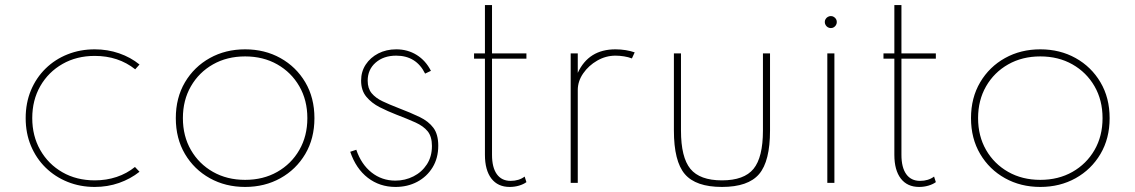

<svg xmlns="http://www.w3.org/2000/svg" viewBox="-20 -723 4488 759"><path d="M354.5 16Q297 16 247.2 -4Q197.5 -24 160.2 -60.5Q123 -97 102.2 -146.8Q81.5 -196.5 81.5 -256Q81.5 -316 102.2 -365.8Q123 -415.5 160.2 -452Q197.5 -488.5 247.2 -508.2Q297 -528 354.5 -528Q405.5 -528 451 -512.2Q496.5 -496.5 531.5 -468L514.5 -449Q448 -502 354.5 -502Q283 -502 227.2 -470.2Q171.5 -438.5 139.5 -383Q107.5 -327.5 107.5 -256Q107.5 -185.5 139.2 -129.8Q171 -74 226.8 -42Q282.5 -10 355 -10Q400.5 -10 441 -23.5Q481.5 -37 513.5 -63L531.5 -44Q495.5 -15.5 450.5 0.2Q405.5 16 354.5 16Z M949 16Q871.5 16 809.5 -18.5Q747.5 -53 711.2 -114.2Q675 -175.5 675 -256Q675 -336.5 711.2 -397.8Q747.5 -459 809.5 -493.5Q871.5 -528 949 -528Q1026.5 -528 1088.5 -493.5Q1150.5 -459 1186.8 -397.8Q1223 -336.5 1223 -256Q1223 -175.5 1186.8 -114.2Q1150.5 -53 1088.5 -18.5Q1026.5 16 949 16ZM949 -12Q1020.5 -12 1076 -43.5Q1131.5 -75 1163.2 -130Q1195 -185 1195 -256Q1195 -327 1163.2 -382Q1131.5 -437 1076 -468.5Q1020.5 -500 949 -500Q877.5 -500 822 -468.5Q766.5 -437 734.8 -382Q703 -327 703 -256Q703 -185 734.8 -130Q766.5 -75 822 -43.5Q877.5 -12 949 -12Z M1543.5 16Q1481 16 1434 -20.2Q1387 -56.5 1364.5 -123L1388.5 -131Q1408 -73.5 1448.8 -41.2Q1489.5 -9 1543 -9Q1581.5 -9 1614.5 -25.8Q1647.5 -42.5 1667.5 -73.2Q1687.5 -104 1687.5 -146Q1687.5 -183 1670.8 -203.8Q1654 -224.5 1622.5 -238.8Q1591 -253 1546.5 -270Q1513 -283 1481 -299.2Q1449 -315.5 1428.2 -340.5Q1407.5 -365.5 1407.5 -404.5Q1407.5 -440 1425.8 -467.8Q1444 -495.5 1475.5 -511.8Q1507 -528 1546.5 -528Q1591.5 -528 1627.2 -505.8Q1663 -483.5 1683.5 -443L1660.5 -432Q1625.5 -503 1546 -503Q1496.5 -503 1465 -475.5Q1433.5 -448 1433.5 -404Q1433.5 -373.5 1449.2 -354.5Q1465 -335.5 1492.5 -322.5Q1520 -309.5 1555 -296Q1603.5 -277.5 1638.8 -260.5Q1674 -243.5 1693.2 -217.8Q1712.5 -192 1712.5 -147Q1712.5 -98 1690 -61.2Q1667.5 -24.5 1629.2 -4.2Q1591 16 1543.5 16Z M1995 16Q1948 16 1922.5 -17.2Q1897 -50.5 1897 -111V-491H1854V-512H1897V-703H1925V-512H2061V-491H1925V-111Q1925 -61 1944 -34.5Q1963 -8 1998.5 -8Q2031.5 -8 2054 -25L2061 -3Q2049.5 5.5 2031.8 10.8Q2014 16 1995 16Z M2236 0V-512H2264V-435Q2285.5 -481.5 2322.8 -504.8Q2360 -528 2413 -528Q2433.5 -528 2453.5 -524.8Q2473.5 -521.5 2489 -516L2478 -492Q2464 -497.5 2446.8 -500.2Q2429.5 -503 2413 -503Q2375 -503 2341 -483.5Q2307 -464 2285.5 -433Q2264 -402 2264 -367V0Z M2834 16Q2730.5 16 2687.2 -34.8Q2644 -85.5 2644 -207V-512H2672V-207Q2672 -101 2709.2 -55.5Q2746.5 -10 2834 -10Q2921.5 -10 2958.8 -55.5Q2996 -101 2996 -207V-512H3024V-207Q3024 -85.5 2980.8 -34.8Q2937.5 16 2834 16Z M3250.5 0V-512H3278.5V0ZM3264.5 -612Q3258 -612 3252.5 -615.2Q3247 -618.5 3243.8 -624Q3240.5 -629.5 3240.5 -636Q3240.5 -642.5 3243.8 -647.8Q3247 -653 3252.5 -656.2Q3258 -659.5 3264.5 -659.5Q3271 -659.5 3276.2 -656.2Q3281.5 -653 3284.8 -647.8Q3288 -642.5 3288 -636Q3288 -629.5 3284.8 -624Q3281.5 -618.5 3276.2 -615.2Q3271 -612 3264.5 -612Z M3613.5 16Q3566.5 16 3541 -17.2Q3515.5 -50.5 3515.5 -111V-491H3472.5V-512H3515.5V-703H3543.5V-512H3679.5V-491H3543.5V-111Q3543.5 -61 3562.5 -34.5Q3581.5 -8 3617 -8Q3650 -8 3672.5 -25L3679.5 -3Q3668 5.5 3650.2 10.8Q3632.5 16 3613.5 16Z M4092.5 16Q4015 16 3953 -18.5Q3891 -53 3854.8 -114.2Q3818.5 -175.5 3818.5 -256Q3818.5 -336.5 3854.8 -397.8Q3891 -459 3953 -493.5Q4015 -528 4092.5 -528Q4170 -528 4232 -493.5Q4294 -459 4330.2 -397.8Q4366.5 -336.5 4366.5 -256Q4366.5 -175.5 4330.2 -114.2Q4294 -53 4232 -18.5Q4170 16 4092.5 16ZM4092.5 -12Q4164 -12 4219.5 -43.5Q4275 -75 4306.8 -130Q4338.5 -185 4338.5 -256Q4338.5 -327 4306.8 -382Q4275 -437 4219.5 -468.5Q4164 -500 4092.5 -500Q4021 -500 3965.5 -468.5Q3910 -437 3878.2 -382Q3846.5 -327 3846.5 -256Q3846.5 -185 3878.2 -130Q3910 -75 3965.5 -43.5Q4021 -12 4092.5 -12Z"/></svg>

Font: Spartan Thin Thin
Style: Regular
Weight: 250
Version: Version 1.004